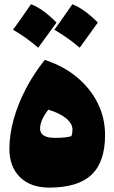

<svg xmlns="http://www.w3.org/2000/svg" viewBox="-20 -854 528 886"><path d="M207 11.7Q121.6 11.7 72.5 -36.1Q23.4 -84 23.4 -167.5Q23.4 -232.4 43 -303Q62.5 -373.5 99.1 -443.8Q135.7 -514.2 186.5 -577.6Q272.5 -549.8 334.7 -498Q397 -446.3 430.9 -377.9Q464.8 -309.6 464.8 -231Q464.8 -106.4 402.1 -47.4Q339.4 11.7 207 11.7ZM203.1 -348.1Q165 -298.8 165 -260.3Q165 -217.8 233.9 -217.8Q283.2 -217.8 309.6 -225.6Q314.5 -240.2 314.5 -255.4Q314.5 -283.2 285.6 -307.4Q256.8 -331.5 203.1 -348.1ZM40 -716.8Q72.8 -761.2 123 -834.5Q178.2 -813.5 240.7 -750Q219.2 -720.2 198.2 -691.4Q177.2 -662.6 156.2 -633.8Q103.5 -680.2 40 -716.8ZM231 -716.8Q267.1 -766.1 314 -834.5Q368.7 -813 431.6 -750Q405.3 -712.9 347.7 -633.8Q301.3 -674.8 231 -716.8Z"/></svg>

Font: Pinar DS1 Black
Style: Regular
Weight: 900
Designer: Amin Abedi
Version: Version 3.000